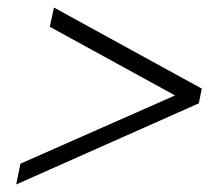

<svg xmlns="http://www.w3.org/2000/svg" viewBox="-20 -577 588 509"><path d="M34 -143 444 -324 112 -506 123 -557 515 -342 507 -303 23 -88Z"/></svg>

Font: Prompt ExtraLight
Style: Italic
Weight: 275
Italic angle: -12°
Designer: Katatrad Team
Foundry: CadsonDemak
Version: Version 1.000